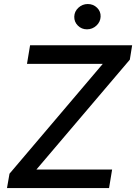

<svg xmlns="http://www.w3.org/2000/svg" viewBox="-20 -958 693 978"><path d="M15.6 0 28.4 -73.2 503.6 -632.8H117.5L133.2 -727.3H653.1L641.3 -654.1L165.5 -94.5H551.1L535.5 0ZM422.9 -808.6Q395.6 -808.6 376.6 -827.6Q357.6 -846.6 358.3 -873.2Q359 -899.9 379.4 -918.7Q399.9 -937.5 427.2 -937.5Q454.9 -937.5 474.3 -918.7Q493.6 -899.9 492.5 -873.2Q491.5 -846.6 471.1 -827.6Q450.6 -808.6 422.9 -808.6Z"/></svg>

Font: Inter UI Medium
Style: Italic
Weight: 500
Italic angle: 9.39999°
Designer: Rasmus Andersson
Foundry: rsms
Version: 3.2;8d6f07862